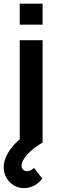

<svg xmlns="http://www.w3.org/2000/svg" viewBox="-24 -752 325 1012"><path d="M102.5 239.5Q71 239.5 47 224Q23 208.5 9.2 183.8Q-4.5 159 -4.5 130.5Q-4.5 94.5 15.8 58.2Q36 22 70.2 -9Q104.5 -40 147.5 -60.5L200.5 0Q170 16.5 144.8 38.2Q119.5 60 104.5 82Q89.5 104 89.5 121Q89.5 133.5 98 142Q106.5 150.5 118.5 150.5Q127 150.5 136.5 146Q146 141.5 155.5 133L199 189.5Q181 213.5 155.5 226.5Q130 239.5 102.5 239.5ZM80 -622V-732.5H200.5V-622ZM80 0V-540H200.5V0Z"/></svg>

Font: Manrope ExtraLight
Style: Bold
Weight: 700
Version: Version 4.504